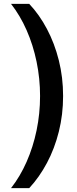

<svg xmlns="http://www.w3.org/2000/svg" viewBox="-20 -856 397 992"><path d="M37 116Q84 56 117.5 -20Q151 -96 169 -182.5Q187 -269 187 -360Q187 -450 169 -537Q151 -624 117.5 -700Q84 -776 37 -836H131Q183 -781 222.5 -706.5Q262 -632 284 -544Q306 -456 306 -360Q306 -264 284 -176Q262 -88 222.5 -14Q183 60 131 116Z"/></svg>

Font: Murecho Thin SemiBold
Style: Regular
Weight: 600
Version: Version 1.010